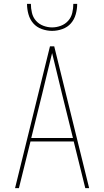

<svg xmlns="http://www.w3.org/2000/svg" viewBox="-20 -975 540 995"><path d="M58 0 239 -735H261L442 0H422L362 -242H138L78 0ZM358 -260 301 -490Q288 -543 275.5 -595.5Q263 -648 250 -700Q237 -648 224.5 -595.5Q212 -543 199 -490L142 -260ZM250 -815Q223 -815 196.5 -824.5Q170 -834 152.5 -854Q135 -874 127.5 -901Q120 -928 120 -955H140Q140 -932 145.5 -908.5Q151 -885 166.5 -867.5Q182 -850 204.5 -841.5Q227 -833 250 -833Q273 -833 295.5 -841.5Q318 -850 333.5 -867.5Q349 -885 354.5 -908.5Q360 -932 360 -955H380Q380 -928 372.5 -901Q365 -874 347.5 -854Q330 -834 303.5 -824.5Q277 -815 250 -815Z"/></svg>

Font: Iosevka Thin
Style: Regular
Weight: 100
Monospace: yes
Designer: Belleve Invis
Foundry: Belleve Invis
Version: Version 32.5.0; ttfautohint (v1.8.4)